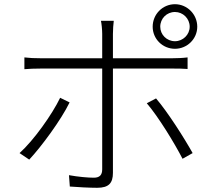

<svg xmlns="http://www.w3.org/2000/svg" viewBox="-20 -859 1040 913"><path d="M742 -732C742 -771 773 -802 812 -802C850 -802 882 -771 882 -732C882 -694 850 -663 812 -663C773 -663 742 -694 742 -732ZM706 -732C706 -674 753 -627 812 -627C870 -627 918 -674 918 -732C918 -791 870 -839 812 -839C753 -839 706 -791 706 -732ZM311 -372 266 -394C228 -315 140 -191 73 -131L119 -100C177 -162 270 -288 311 -372ZM722 -391 678 -368C733 -304 810 -178 848 -104L896 -131C856 -203 777 -327 722 -391ZM96 -586V-530C121 -532 143 -533 174 -533H466V-522C466 -474 466 -118 466 -54C466 -27 454 -14 426 -14C399 -14 352 -18 308 -26L312 28C347 31 407 34 442 34C497 34 517 12 517 -37C517 -101 517 -440 517 -522V-533H801C823 -533 848 -533 872 -531V-586C848 -583 821 -582 800 -582H517V-698C517 -717 519 -746 521 -760H460C463 -747 466 -718 466 -698V-582H173C142 -582 122 -583 96 -586Z"/></svg>

Font: Noto Sans SC Light
Style: Regular
Weight: 300
Designer: Ryoko NISHIZUKA 西塚涼子 (kana, bopomofo & ideographs); Paul D. Hunt (Latin, Greek & Cyrillic); Sandoll Communications 산돌커뮤니
Foundry: Adobe
Version: Version 2.004;hotconv 1.0.118;makeotfexe 2.5.65603